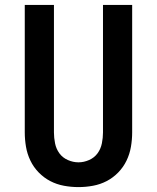

<svg xmlns="http://www.w3.org/2000/svg" viewBox="-20 -755 640 783"><path d="M300 8Q270 8 240.5 2.5Q211 -3 185 -16.5Q159 -30 138 -51.5Q117 -73 104 -100Q91 -127 86 -156.5Q81 -186 81 -215V-735H200V-215Q200 -193 204.5 -170.5Q209 -148 222 -130Q235 -112 256.5 -102.5Q278 -93 300 -93Q322 -93 343.5 -102.5Q365 -112 378 -130Q391 -148 395.5 -170.5Q400 -193 400 -215V-735H519V-215Q519 -186 514 -156.5Q509 -127 496 -100Q483 -73 462 -51.5Q441 -30 415 -16.5Q389 -3 359.5 2.5Q330 8 300 8Z"/></svg>

Font: Iosevka SS04 Extended
Style: Bold
Weight: 700
Width: 7
Monospace: yes
Designer: Belleve Invis
Foundry: Belleve Invis
Version: Version 19.0.0; ttfautohint (v1.8.4)